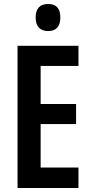

<svg xmlns="http://www.w3.org/2000/svg" viewBox="-20 -944 458 964"><path d="M222 -924C180 -924 159 -901 159 -856C159 -812 181 -788 222 -788C262 -788 283 -812 283 -856C283 -900 264 -924 222 -924ZM374 0V-103H184V-321H362V-422H184V-613H374V-714H68V0Z"/></svg>

Font: Noto Sans Devanagari ExtraCondensed SemiBold
Style: Regular
Weight: 600
Width: 2
Designer: Jelle Bosma - Monotype Design Team
Foundry: Monotype Imaging Inc.
Version: Version 2.004